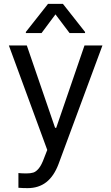

<svg xmlns="http://www.w3.org/2000/svg" viewBox="-20 -763 569 982"><path d="M74.2 197.3V122.1Q91.8 124 115.2 124Q136.2 124 150.4 119.6Q164.6 115.2 178.7 97.9Q192.9 80.6 206.1 43.9L221.7 3.9L25.4 -530.3H117.2L261.7 -109.4H267.6L412.1 -530.3H503.9L279.3 76.2Q255.9 138.2 216.8 168.7Q177.7 199.2 121.1 199.2Q95.7 199.2 74.2 197.3ZM263.7 -689.5 192.4 -593.8H112.3V-599.6L225.6 -743.2H301.8L415 -599.6V-593.8H335.9Z"/></svg>

Font: Pretendard Std
Style: Regular
Weight: 400
Designer: Base glyphs from Inter by Rasmus Andersson; Hangeul glyphs from Noto Sans CJK(Source Han Sans) by Jang Soo-young and Kan
Foundry: Kil Hyung-jin
Version: Version 1.309